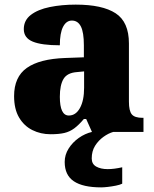

<svg xmlns="http://www.w3.org/2000/svg" viewBox="-20 -571 666 831"><path d="M199 10Q156 10 120 -8Q84 -26 62.5 -62.5Q41 -99 41 -155Q41 -238 96 -277Q151 -316 262 -320L343 -323V-375Q343 -431 330 -456.5Q317 -482 291 -482Q267 -482 253 -455Q239 -428 239 -375Q160 -375 121.5 -391Q83 -407 83 -445Q83 -483 113.5 -506.5Q144 -530 195.5 -540.5Q247 -551 308 -551Q423 -551 480.5 -513.5Q538 -476 538 -383V-131Q538 -91 550.5 -76Q563 -61 597 -61H601V0H378L353 -56H343Q321 -30 301.5 -15.5Q282 -1 258.5 4.5Q235 10 199 10ZM278 -71Q308 -71 326 -103.5Q344 -136 344 -191V-262L313 -259Q271 -256 255 -229.5Q239 -203 239 -152Q239 -71 278 -71ZM418 240Q339 240 299.5 213.5Q260 187 260 130Q260 99 277 72Q294 45 321 26Q348 7 378 0H470Q449 6 427.5 21.5Q406 37 391.5 60Q377 83 377 115Q377 139 396.5 150Q416 161 446 161Q460 161 475.5 159Q491 157 509 153V224Q499 229 481.5 232.5Q464 236 446.5 238Q429 240 418 240Z"/></svg>

Font: Noto Serif Myanmar Black
Style: Regular
Weight: 900
Designer: Ben Mitchell and the Monotype Design Team
Foundry: Monotype Imaging Inc.
Version: Version 2.106; ttfautohint (v1.8.4.7-5d5b)